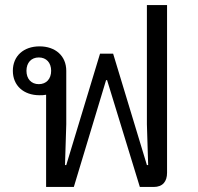

<svg xmlns="http://www.w3.org/2000/svg" viewBox="-20 -742 787 762"><path d="M163 0H273L401 -424H405L535 0H590C626 0 643 -22 643 -56V-722H563V-249L568 -87H563L429 -529H377L243 -87H238L243 -249V-461C243 -520 200 -558 137 -558C74 -558 31 -520 31 -461C31 -402 74 -364 137 -364C146 -364 154 -364 163 -366ZM134 -408C104 -408 85 -429 85 -461C85 -493 104 -514 134 -514C164 -514 183 -493 183 -461C183 -429 164 -408 134 -408Z"/></svg>

Font: IBM Plex Thai Looped
Style: Regular
Weight: 400
Designer: Mike Abbink, Paul van der Laan, Pieter van Rosmalen, Ben Mitchell, Mark Frömberg
Foundry: Bold Monday
Version: Version 1.0